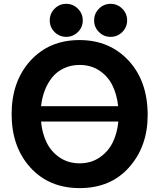

<svg xmlns="http://www.w3.org/2000/svg" viewBox="-20 -948 822 991"><path d="M136.2 -633.8Q233.4 -741.2 390.1 -741.2Q546.4 -741.2 645 -633.8Q742.2 -527.8 742.2 -354Q742.2 -191.9 646 -84Q550.8 22.9 391.1 22.9Q232.9 22.9 136.2 -84Q40 -190.4 40 -358.9Q40 -527.3 136.2 -633.8ZM589.8 -399.9Q583.5 -460 560.3 -507.1Q537.1 -554.2 493.4 -583.5Q449.7 -612.8 391.1 -612.8Q346.7 -612.8 310.5 -595.9Q274.4 -579.1 250.2 -549.6Q226.1 -520 211.4 -482.2Q196.8 -444.3 191.9 -399.9ZM191.9 -320.8Q197.3 -260.3 220.7 -212.4Q244.1 -164.6 288.3 -134.8Q332.5 -105 391.1 -105Q449.7 -105 493.9 -135Q538.1 -165 561.8 -212.9Q585.4 -260.7 590.8 -320.8ZM261.7 -782.7Q236.8 -807.6 236.8 -842.8Q236.8 -877.9 261.7 -903.1Q286.6 -928.2 321.8 -928.2Q356.9 -928.2 382.1 -903.1Q407.2 -877.9 407.2 -842.8Q407.2 -807.6 382.1 -782.7Q356.9 -757.8 321.8 -757.8Q286.6 -757.8 261.7 -782.7ZM490.7 -782.7Q465.8 -807.6 465.8 -842.8Q465.8 -877.9 490.7 -903.1Q515.6 -928.2 550.8 -928.2Q585.9 -928.2 611.1 -903.1Q636.2 -877.9 636.2 -842.8Q636.2 -807.6 611.1 -782.7Q585.9 -757.8 550.8 -757.8Q515.6 -757.8 490.7 -782.7Z"/></svg>

Font: Miedinger*
Style: Bold
Weight: 700
Version: Version 001.000